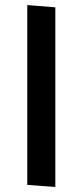

<svg xmlns="http://www.w3.org/2000/svg" viewBox="-20 -732 327 760"><path d="M88 -712V0L199 8V-703Z"/></svg>

Font: Catamaran Thin SemiBold
Style: Regular
Weight: 600
Version: Version 2.000